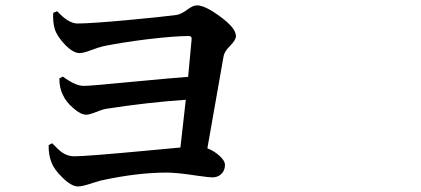

<svg xmlns="http://www.w3.org/2000/svg" viewBox="-20 -711 1540 703"><path d="M265.6 -28.3Q241.2 -28.3 208 -61.5Q177.7 -90.8 168 -117.2Q157.2 -146.5 158.2 -179.7L170.9 -186.5Q195.3 -161.1 208 -152.3Q228.5 -138.7 252 -138.7Q296.9 -138.7 525.4 -160.2Q608.4 -168 640.6 -170.9Q645.5 -212.9 657.2 -318.4Q659.2 -336.9 660.2 -345.7Q517.6 -335.9 368.2 -312.5Q352.5 -309.6 329.1 -299.8Q306.6 -291 295.9 -291Q275.4 -291 248 -315.4Q221.7 -337.9 210.9 -362.3Q197.3 -387.7 197.3 -423.8L210 -430.7Q255.9 -396.5 287.1 -396.5Q311.5 -396.5 470.7 -412.1Q614.3 -425.8 668.9 -429.7Q678.7 -532.2 681.6 -567.4Q682.6 -579.1 671.9 -579.1Q618.2 -579.1 520.5 -567.4Q426.8 -555.7 359.4 -542Q341.8 -538.1 313.5 -527.3Q285.2 -516.6 271.5 -516.6Q247.1 -516.6 215.8 -549.8Q187.5 -580.1 180.2 -606Q172.9 -631.8 174.8 -664.1L189.5 -669.9Q230.5 -625 263.7 -625Q311.5 -625 450.2 -637.7Q575.2 -649.4 626 -656.2Q643.6 -659.2 666 -675.8Q686.5 -691.4 701.2 -691.4Q730.5 -691.4 786.1 -650.4Q843.8 -608.4 843.8 -579.1Q843.8 -564.5 822.8 -543.5Q801.8 -522.5 798.8 -505.9Q781.2 -403.3 739.3 -168Q764.6 -158.2 784.2 -140.1Q803.7 -122.1 803.7 -107.4Q803.7 -86.9 790.5 -74.2Q777.3 -61.5 757.8 -61.5Q746.1 -61.5 704.1 -67.4Q627.9 -79.1 590.8 -79.1Q481.4 -79.1 348.6 -49.8Q338.9 -46.9 319.3 -41Q281.2 -28.3 265.6 -28.3Z"/></svg>

Font: Bpmf GenYo Min B
Style: B
Weight: 700
Foundry: But Ko
Version: Version 1.320